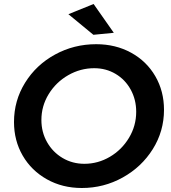

<svg xmlns="http://www.w3.org/2000/svg" viewBox="-20 -930 855 960"><path d="M448 -910 549 -766 447 -756 322 -859ZM800 -381Q800 -274 744 -184.5Q688 -95 593.5 -42.5Q499 10 389 10Q292 10 214.5 -33.5Q137 -77 93.5 -152Q50 -227 50 -320Q50 -427 105.5 -516.5Q161 -606 255.5 -657.5Q350 -709 461 -709Q558 -709 635.5 -666.5Q713 -624 756.5 -549Q800 -474 800 -381ZM187 -330Q187 -269 215.5 -219Q244 -169 293 -140Q342 -111 402 -111Q470 -111 529.5 -146Q589 -181 625 -241Q661 -301 661 -371Q661 -432 633.5 -482Q606 -532 558 -560.5Q510 -589 451 -589Q382 -589 321 -554Q260 -519 223.5 -459.5Q187 -400 187 -330Z"/></svg>

Font: TypoPRO Montserrat Alternates
Style: Italic
Weight: 500
Italic angle: -11.3°
Designer: Julieta Ulanovsky
Foundry: Julieta Ulanovsky
Version: Version 6.001